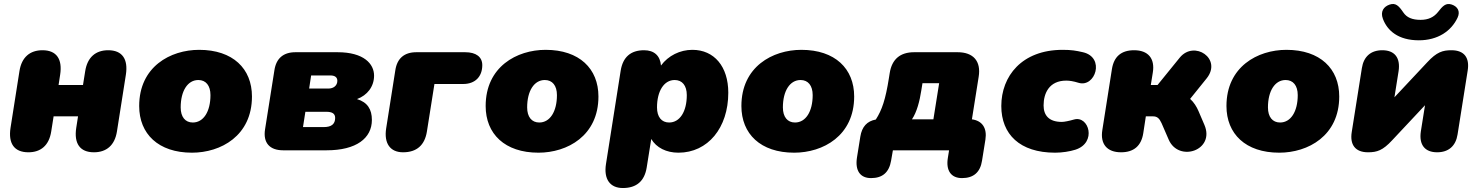

<svg xmlns="http://www.w3.org/2000/svg" viewBox="-20 -757 7441 967"><path d="M123 10C185 10 227 -24 238 -95L250 -171H373L364 -113C352 -35 382 10 453 10C516 10 558 -25 569 -95L614 -381C626 -459 596 -504 525 -504C462 -504 420 -469 409 -398L398 -329H275L283 -381C295 -459 265 -504 194 -504C131 -504 89 -469 78 -399L33 -113C21 -35 51 10 123 10Z M947 12C1092 12 1249 -73 1249 -271C1249 -411 1153 -506 983 -506C838 -506 681 -421 681 -223C681 -83 777 12 947 12ZM951 -140C913 -140 890 -168 890 -216C890 -299 925 -354 979 -354C1017 -354 1040 -326 1040 -278C1040 -195 1005 -140 951 -140Z M1406 0H1625C1775 0 1853 -61 1853 -153C1853 -206 1831 -242 1778 -258C1830 -277 1864 -321 1864 -376C1864 -435 1813 -494 1680 -494H1468C1407 -494 1371 -463 1362 -403L1315 -106C1304 -38 1338 0 1406 0ZM1611 -117H1506L1518 -194H1623C1653 -194 1668 -185 1668 -163C1668 -132 1649 -117 1611 -117ZM1634 -311H1537L1547 -377H1644C1665 -377 1679 -369 1679 -350C1679 -326 1660 -311 1634 -311Z M2010 10C2079 10 2119 -26 2130 -94L2168 -334H2313C2373 -334 2409 -371 2409 -429C2409 -470 2378 -494 2323 -494H2077C2016 -494 1980 -463 1971 -403L1925 -111C1913 -35 1945 10 2010 10Z M2692 12C2837 12 2994 -73 2994 -271C2994 -411 2898 -506 2728 -506C2583 -506 2426 -421 2426 -223C2426 -83 2522 12 2692 12ZM2696 -140C2658 -140 2635 -168 2635 -216C2635 -299 2670 -354 2724 -354C2762 -354 2785 -326 2785 -278C2785 -195 2750 -140 2696 -140Z M3117 190C3186 190 3226 155 3237 87L3260 -57C3286 -13 3336 12 3397 12C3545 12 3648 -113 3648 -290C3648 -422 3577 -506 3467 -506C3405 -506 3346 -477 3309 -427C3305 -476 3275 -504 3224 -504C3156 -504 3117 -469 3106 -401L3032 69C3020 145 3052 190 3117 190ZM3350 -140C3312 -140 3289 -168 3289 -216C3289 -298 3324 -354 3378 -354C3416 -354 3439 -326 3439 -278C3439 -195 3404 -140 3350 -140Z M3980 12C4125 12 4282 -73 4282 -271C4282 -411 4186 -506 4016 -506C3871 -506 3714 -421 3714 -223C3714 -83 3810 12 3980 12ZM3984 -140C3946 -140 3923 -168 3923 -216C3923 -299 3958 -354 4012 -354C4050 -354 4073 -326 4073 -278C4073 -195 4038 -140 3984 -140Z M4367 140C4425 140 4458 111 4468 52L4477 0H4760L4754 37C4743 102 4770 140 4825 140C4883 140 4917 111 4926 52L4943 -54C4952 -112 4927 -149 4875 -156L4909 -370C4922 -449 4882 -494 4803 -494H4584C4514 -494 4472 -459 4461 -389L4457 -364C4440 -256 4422 -203 4391 -155C4347 -147 4321 -119 4313 -69L4296 37C4286 102 4312 140 4367 140ZM4573 -156C4598 -193 4612 -249 4620 -301L4626 -338H4710L4681 -156Z M5294 12C5329 12 5368 6 5396 -3C5506 -38 5464 -177 5389 -155C5365 -148 5340 -143 5328 -143C5262 -143 5236 -177 5236 -226C5236 -287 5264 -351 5350 -351C5367 -351 5386 -348 5412 -340C5496 -314 5548 -468 5434 -494C5399 -502 5376 -506 5332 -506C5126 -506 5023 -373 5023 -223C5023 -81 5116 12 5294 12Z M5626 10C5690 10 5728 -22 5738 -86L5751 -171H5787C5808 -171 5819 -161 5830 -137L5866 -54C5916 62 6101 1 6046 -128L6016 -198C6007 -219 5993 -242 5974 -259L6057 -362C6137 -461 5995 -556 5922 -467L5810 -329H5776L5786 -391C5798 -463 5762 -504 5692 -504C5628 -504 5590 -473 5580 -408L5532 -103C5520 -31 5556 10 5626 10Z M6423 12C6568 12 6725 -73 6725 -271C6725 -411 6629 -506 6459 -506C6314 -506 6157 -421 6157 -223C6157 -83 6253 12 6423 12ZM6427 -140C6389 -140 6366 -168 6366 -216C6366 -299 6401 -354 6455 -354C6493 -354 6516 -326 6516 -278C6516 -195 6481 -140 6427 -140Z M6870 10C6915 10 6944 1 6992 -51L7157 -227L7136 -95C7126 -28 7156 10 7218 10C7276 10 7312 -22 7321 -80L7372 -402C7382 -465 7356 -504 7290 -504C7246 -504 7216 -495 7168 -443L7003 -267L7024 -399C7034 -466 7004 -504 6942 -504C6884 -504 6848 -472 6839 -414L6788 -92C6778 -30 6804 10 6870 10ZM7126 -554C7221 -554 7289 -600 7321 -668C7336 -700 7321 -724 7292 -734C7262 -744 7246 -727 7222 -696C7202 -671 7174 -657 7135 -657C7092 -657 7065 -669 7048 -694C7025 -728 7009 -744 6979 -734C6949 -724 6931 -699 6945 -662C6967 -603 7022 -554 7126 -554Z"/></svg>

Font: SN Pro Black
Style: Italic
Weight: 900
Italic angle: -9°
Designer: Tobias Whetton
Foundry: Supernotes
Version: Version 1.001;Glyphs 3.2 (3249)